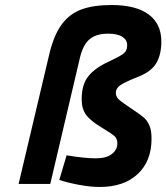

<svg xmlns="http://www.w3.org/2000/svg" viewBox="-20 -732 662 764"><path d="M216 -16 245 -114Q317 -102 361 -102Q404 -102 425.5 -119.5Q447 -137 447 -161Q447 -179 437 -189Q427 -199 387 -223Q340 -251 322.5 -275Q305 -299 305 -337Q305 -395 331 -428Q357 -461 411 -486Q445 -502 460 -511Q475 -520 480.5 -529Q486 -538 486 -553Q486 -573 467 -585.5Q448 -598 410 -598Q362 -598 336 -575.5Q310 -553 298 -502L180 0H54L177 -520Q195 -594 226.5 -636Q258 -678 305.5 -695Q353 -712 424 -712Q521 -712 571.5 -674.5Q622 -637 622 -567Q622 -515 602 -481Q582 -447 531 -427Q478 -406 459.5 -393.5Q441 -381 441 -362Q441 -347 453 -336Q465 -325 507 -297Q538 -277 552.5 -264Q567 -251 575 -231.5Q583 -212 583 -180Q583 -91 528 -39.5Q473 12 377 12Q340 12 294.5 3.5Q249 -5 216 -16Z"/></svg>

Font: Cairo
Style: Bold Italic
Weight: 700
Italic angle: -13°
Designer: Mohamed Gaber, Accademia di Belle Arti di Urbino and others
Foundry: Kief Type Foundry, Accademia di Belle Arti di Urbino and others
Version: Version 3.011